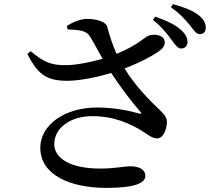

<svg xmlns="http://www.w3.org/2000/svg" viewBox="-20 -859 1040 934"><path d="M814 -666C832 -641 845 -623 860 -623C879 -623 892 -635 892 -654C892 -674 884 -692 861 -713C833 -739 789 -759 735 -778L724 -762C769 -726 795 -692 814 -666ZM903 -737C923 -712 934 -693 952 -693C971 -693 981 -705 981 -724C981 -746 971 -766 945 -786C919 -807 876 -824 821 -839L811 -824C861 -788 883 -761 903 -737ZM452 -336C294 -336 176 -251 176 -140C176 -9 319 55 498 55C637 55 687 31 687 -3C687 -36 654 -50 616 -50C579 -50 541 -39 468 -39C321 -39 244 -89 244 -158C244 -236 321 -294 429 -294C536 -294 616 -256 671 -222C701 -203 719 -186 745 -186C776 -186 792 -234 792 -266C791 -287 783 -299 759 -322C702 -376 635 -445 586 -526C663 -555 736 -594 766 -620C783 -636 787 -659 774 -674C760 -690 729 -693 707 -687C682 -679 651 -639 547 -597C528 -640 515 -680 501 -730C495 -752 453 -767 404 -767C371 -767 337 -752 305 -733L309 -716C366 -714 399 -710 416 -684C434 -656 456 -614 479 -573C419 -556 348 -542 301 -542C227 -541 192 -558 129 -610L113 -596C162 -505 197 -465 311 -466C375 -467 458 -485 521 -504C567 -434 620 -364 662 -316C671 -306 668 -304 657 -307C616 -318 542 -336 452 -336Z"/></svg>

Font: Noto Serif CJK HK SemiBold
Style: Regular
Weight: 600
Designer: Ryoko NISHIZUKA 西塚涼子 (kana & ideographs); Frank Grießhammer (Latin, Greek & Cyrillic); Wenlong ZHANG 张文龙 (bopomofo); San
Foundry: Adobe
Version: Version 2.001;hotconv 1.1.0;makeotfexe 2.6.0